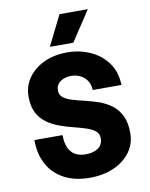

<svg xmlns="http://www.w3.org/2000/svg" viewBox="-100 -1003 850 1088"><g transform="rotate(-10 325.0 -459.5)"><path d="M329 12Q243 12 181.5 -20.5Q120 -53 87.5 -112.5Q55 -172 55 -253H217Q217 -190 244.5 -156.5Q272 -123 329 -123Q374 -123 400.5 -142.5Q427 -162 427 -198Q427 -225 407.5 -240.5Q388 -256 355.5 -266.5Q323 -277 284.5 -286.5Q246 -296 207.5 -310Q169 -324 136.5 -347Q104 -370 84.5 -407Q65 -444 65 -501Q65 -560 97.5 -607Q130 -654 188 -682Q246 -710 324 -710Q395 -710 456 -682.5Q517 -655 555 -603Q593 -551 595 -475H430Q428 -509 412.5 -531Q397 -553 373.5 -564Q350 -575 324 -575Q287 -575 261 -557.5Q235 -540 235 -506Q235 -480 254.5 -465Q274 -450 306.5 -440.5Q339 -431 377.5 -422Q416 -413 454.5 -399.5Q493 -386 525.5 -362Q558 -338 577.5 -298.5Q597 -259 597 -198Q597 -137 562.5 -89.5Q528 -42 467.5 -15Q407 12 329 12ZM233 -758 319 -931H482L368 -758Z"/></g></svg>

Font: Azeret Mono Thin
Style: Regular
Weight: 100
Designer: Martin Vácha
Foundry: Displaay
Version: Version 1.002